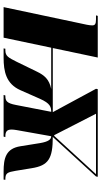

<svg xmlns="http://www.w3.org/2000/svg" viewBox="238 -814 576 1093"><g transform="rotate(90 526.5 -268.0)"><path d="M112 -430 21 0H195L252 -271H487C433 -260 409 -233 388 -189L332 -74C309 -29 301 -10 267 -10H258L256 0H309C387 0 458 -14 494 -96L543 -207C569 -266 590 -271 617 -271L578 -70C568 -17 554 -10 527 -10H524L521 0H758L761 -10H757C732 -10 718 -17 718 -45C718 -53 719 -63 721 -74L756 -271C774 -271 787 -255 795 -208L813 -96C826 -13 881 0 957 0H1003L1004 -10H1000C965 -10 961 -23 953 -68L938 -160C923 -255 884 -280 760 -280L985 -526L987 -536H488L486 -526L619 -280H254L308 -536H71L68 -526H91C119 -526 125 -519 125 -504C125 -487 119 -462 112 -430ZM750 -288 628 -526H972L754 -288Z"/></g></svg>

Font: Noto Serif Display Condensed Black
Style: Italic
Weight: 900
Width: 3
Italic angle: -12°
Designer: Monotype Design Team
Foundry: Monotype Imaging Inc.
Version: Version 2.009